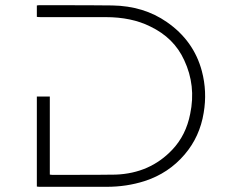

<svg xmlns="http://www.w3.org/2000/svg" viewBox="-20 -720 866 740"><path d="M122 -655V-699Q124 -699 126.5 -699.5Q129 -700 130 -700Q366 -700 413 -699Q534 -697 623 -635Q727 -563 758 -446Q779 -367 765 -285Q750 -193 692 -125Q630 -52 537 -22Q468 0 391 0H135Q127 0 122 -1V-348H172V-47Q174 -47 177 -46.5Q180 -46 181 -46Q399 -46 426 -47Q558 -52 644 -143Q697 -199 713 -281Q736 -390 690 -488Q651 -574 559 -618Q487 -654 387 -654H138Q128 -654 122 -655Z"/></svg>

Font: Montserrat Light Alt1
Style: Light
Weight: 500
Designer: Differentunic
Foundry: Julieta Ulanovsky
Version: 0.1